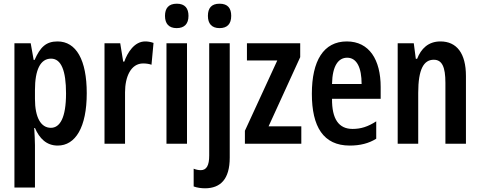

<svg xmlns="http://www.w3.org/2000/svg" viewBox="-20 -777 2596 1038"><path d="M291 -553C228 -553 197 -521 167 -453H162L146 -543H58V237H169V8C169 -17 167 -49 165 -85H169C193 -29 231 10 292 10C388 10 449 -89 449 -273C449 -453 392 -553 291 -553ZM256 -460C311 -460 337 -395 337 -272C337 -140 304 -86 255 -86C201 -86 169 -142 169 -242V-290C169 -399 198 -460 256 -460Z M765 -553C706 -553 669 -492 652 -444H646L630 -543H545V0H656V-278C656 -361 687 -434 754 -434C772 -434 788 -431 799 -427L810 -545C793 -551 778 -553 765 -553Z M936 -757C891 -757 872 -732 872 -691C872 -649 893 -625 935 -625C977 -625 999 -648 999 -691C999 -732 980 -757 936 -757ZM991 -543H880V0H991Z M1104 -691C1104 -649 1125 -625 1167 -625C1209 -625 1230 -648 1230 -691C1230 -732 1212 -757 1167 -757C1122 -757 1104 -732 1104 -691ZM1090 241C1171 240 1222 193 1222 75V-543H1111V64C1111 117 1097 143 1065 143C1053 143 1039 140 1027 135V231C1046 238 1068 241 1090 241Z M1609 0V-94H1432L1603 -468V-543H1315V-450H1479L1304 -70V0Z M1855 -553C1729 -553 1666 -448 1666 -270C1666 -92 1728 10 1871 10C1927 10 1974 -2 2014 -27V-121C1969 -92 1931 -80 1886 -80C1811 -80 1774 -134 1775 -243H2038V-307C2038 -453 1977 -553 1855 -553ZM1857 -465C1909 -465 1935 -411 1935 -323H1775C1777 -423 1810 -465 1857 -465Z M2361 -553C2295 -553 2256 -513 2235 -459H2228L2217 -543H2130V0H2241V-275C2241 -403 2271 -454 2325 -454C2370 -454 2388 -415 2388 -329V0H2499V-366C2499 -489 2449 -553 2361 -553Z"/></svg>

Font: Noto Sans Hebrew ExtraCondensed SemiBold
Style: Regular
Weight: 600
Width: 2
Designer: Ben Nathan
Foundry: Google LLC
Version: Version 3.001